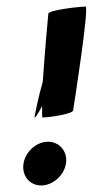

<svg xmlns="http://www.w3.org/2000/svg" viewBox="-20 -558 284 588"><path d="M52 -57C46 -20 71 10 106 10C141 10 176 -20 182 -57C188 -94 162 -124 127 -124C92 -124 58 -94 52 -57ZM128 -516C127 -508 117 -397 111 -308C97 -259 88 -212 86 -202C84 -190 95 -207 109 -233C109 -211 108 -198 111 -198C124 -198 202 -208 204 -220C206 -233 254 -538 242 -538C229 -538 130 -528 128 -516Z"/></svg>

Font: Ampere
Style: ExtIta
Weight: 400
Version: Version 1